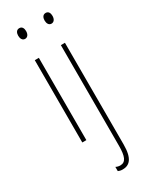

<svg xmlns="http://www.w3.org/2000/svg" viewBox="-246 -774 839 1065"><g transform="rotate(-30 174.0 -241.0)"><path d="M91 -724C71 -724 65 -706 65 -690C65 -672 73 -656 90 -656C106 -656 116 -670 116 -691C116 -707 110 -724 91 -724ZM234 -690C234 -672 242 -656 259 -656C275 -656 285 -670 285 -691C285 -707 279 -724 260 -724C240 -724 234 -706 234 -690ZM103 -527H77V0H103ZM197 242C239 242 270 216 270 125V-527H244V117C244 184 232 216 196 216C186 216 175 213 168 209V236C174 239 183 242 197 242Z"/></g></svg>

Font: Noto Sans Tamil ExtraCondensed Thin
Style: Regular
Weight: 100
Width: 2
Designer: Jelle Bosma - Monotype Design Team
Foundry: Monotype Imaging Inc.
Version: Version 2.004